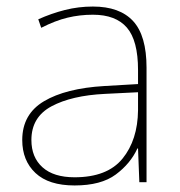

<svg xmlns="http://www.w3.org/2000/svg" viewBox="-20 -557 551 587"><path d="M264 -537Q346 -537 387 -492.5Q428 -448 428 -350V0H406L402 -103H400Q379 -57 334 -23.5Q289 10 208 10Q129 10 88.5 -28Q48 -66 48 -129Q48 -208 114.5 -247.5Q181 -287 299 -294L402 -300V-343Q402 -433 368 -472.5Q334 -512 264 -512Q224 -512 186.5 -503Q149 -494 106 -472L97 -498Q137 -516 178.5 -526.5Q220 -537 264 -537ZM301 -270Q199 -265 137.5 -232Q76 -199 76 -129Q76 -76 110 -45.5Q144 -15 208 -15Q308 -15 354.5 -72Q401 -129 402 -220V-275Z"/></svg>

Font: Noto Sans Myanmar UI Thin
Style: Regular
Weight: 100
Designer: Monotype Design Team
Foundry: Monotype Imaging Inc.
Version: Version 2.103; ttfautohint (v1.8.4.7-5d5b)